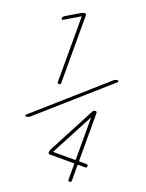

<svg xmlns="http://www.w3.org/2000/svg" viewBox="-173 -812 846 1115"><g transform="rotate(20 250.0 -255.0)"><path d="M392.6 85V-172.9H391.6L253.9 87.9L252.9 88.9L253.9 89.8H387.7Q392.6 89.8 392.6 85ZM403.3 -217.8Q413.1 -217.8 413.1 -208V85Q413.1 89.8 418 89.8H460Q469.7 89.8 469.7 100.1Q469.7 110.4 460 110.4H418Q413.1 110.4 413.1 115.2V210Q413.1 219.7 402.8 219.7Q392.6 219.7 392.6 210V115.2Q392.6 110.4 387.7 110.4H240.2Q230.5 110.4 230.5 99.6Q230.5 90.8 235.4 81.1L387.7 -209Q393.6 -217.8 403.3 -217.8ZM44.9 -650.4Q42 -648.4 38.6 -650.4Q35.2 -652.3 35.2 -656.2Q35.2 -666 44.9 -672.9L131.8 -724.6Q141.6 -729.5 151.4 -730.5Q161.1 -730.5 161.1 -719.7V-301.8Q161.1 -292 150.9 -292Q140.6 -292 140.6 -301.8V-705.1L139.6 -706.1H138.7ZM35.2 -49.8Q31.2 -49.8 29.8 -53.7Q28.3 -57.6 31.2 -59.6L439.5 -419.9Q451.2 -429.7 464.8 -429.7Q467.8 -429.7 469.2 -425.8Q470.7 -421.9 468.8 -419.9L60.5 -59.6Q48.8 -49.8 35.2 -49.8Z"/></g></svg>

Font: Rounded Mgen+ 1m thin
Style: Regular
Weight: 100
Designer: [Source Han Sans]
Ryoko NISHIZUKA  (kana & ideographs); Paul D. Hunt (Latin, Greek & Cyrillic); Wenlong ZHANG  (bopomofo
Version: Version 1.059.20150602